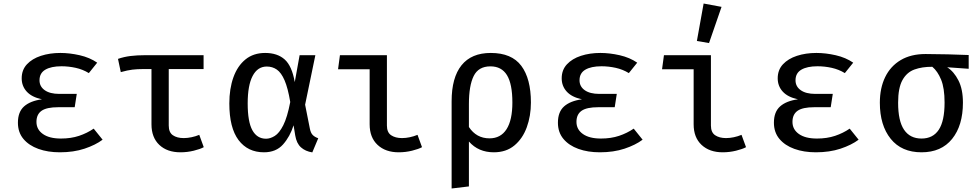

<svg xmlns="http://www.w3.org/2000/svg" viewBox="-20 -855 5578 1094"><path d="M405.6 -244.1H311.8Q245.6 -244.1 216.7 -223.6Q187.7 -203.1 187.7 -160.5Q187.7 -117.4 224.4 -91.5Q261 -65.6 327.2 -65.6Q384.6 -65.6 430.5 -81Q476.4 -96.4 513.8 -122.1L564.6 -59Q524.1 -28.7 461.8 -7.9Q399.5 12.8 321 12.8Q252.3 12.8 198.5 -6.7Q144.6 -26.2 113.3 -63.6Q82.1 -101 82.1 -155.9Q82.1 -217.4 117.2 -248.7Q152.3 -280 219 -289.2Q161 -301.5 132.3 -333.1Q103.6 -364.6 103.6 -408.7Q103.6 -456.4 133.3 -488.5Q163.1 -520.5 213.1 -536.9Q263.1 -553.3 324.1 -553.3Q376.9 -553.3 434.1 -540.3Q491.3 -527.2 533.8 -497.9L486.2 -438.5Q451.8 -459.5 411.3 -468.5Q370.8 -477.4 330.3 -477.4Q271.3 -477.4 238.2 -457.9Q205.1 -438.5 205.1 -397.4Q205.1 -362.1 234.9 -341Q264.6 -320 317.9 -320H417.4Z M1140 -540.5V-461.5H941.5V-139.5Q941.5 -100.5 965.1 -84.4Q988.7 -68.2 1026.7 -68.2Q1048.2 -68.2 1071.3 -73.1Q1094.4 -77.9 1115.4 -86.7L1141 -16.4Q1121.5 -5.6 1084.4 3.6Q1047.2 12.8 1008.2 12.8Q932.3 12.8 887.7 -29.5Q843.1 -71.8 843.1 -146.7V-461.5H796.9Q761.5 -461.5 734.4 -458.2Q707.2 -454.9 668.2 -444.1L652.3 -519.5Q686.2 -531.3 723.6 -535.9Q761 -540.5 806.2 -540.5Z M1490.8 -553.3Q1560.5 -553.3 1602.1 -516.2Q1643.6 -479 1659.5 -387.2L1687.2 -540.5H1776.9L1718.5 -258.5L1745.6 -122.1Q1750.3 -97.9 1761.5 -86.2Q1772.8 -74.4 1793.3 -67.2L1759.5 13.3Q1720 7.2 1694.9 -15.4Q1669.7 -37.9 1662.1 -83.6L1652.8 -141Q1632.3 -76.4 1592.6 -31.8Q1552.8 12.8 1484.1 12.8Q1391.8 12.8 1339.2 -56.9Q1286.7 -126.7 1286.7 -265.6Q1286.7 -349.7 1310 -414.6Q1333.3 -479.5 1378.7 -516.4Q1424.1 -553.3 1490.8 -553.3ZM1500 -475.9Q1447.7 -475.9 1419.5 -422.3Q1391.3 -368.7 1391.3 -265.6Q1391.3 -161.5 1417.9 -113.1Q1444.6 -64.6 1495.9 -64.6Q1520 -64.6 1545.6 -80.5Q1571.3 -96.4 1594.1 -141.3Q1616.9 -186.2 1633.8 -273.8Q1620.5 -353.3 1601.5 -397.2Q1582.6 -441 1557.4 -458.5Q1532.3 -475.9 1500 -475.9Z M2086.2 -460.5H1906.2L1916.9 -540.5H2184.6V-139.5Q2184.6 -100.5 2208.7 -84.4Q2232.8 -68.2 2270.8 -68.2Q2292.3 -68.2 2315.1 -73.1Q2337.9 -77.9 2359 -86.7L2384.6 -16.4Q2365.1 -5.6 2327.9 3.6Q2290.8 12.8 2251.8 12.8Q2176.4 12.8 2131.3 -29.5Q2086.2 -71.8 2086.2 -146.7Z M2776.4 -553.3Q2895.4 -553.3 2950.3 -480Q3005.1 -406.7 3005.1 -270.8Q3005.1 -194.4 2981.5 -129.7Q2957.9 -65.1 2911 -26.2Q2864.1 12.8 2793.8 12.8Q2705.6 12.8 2651.8 -48.7V207.2L2553.3 219V-277.9Q2553.3 -412.8 2609.7 -483.1Q2666.2 -553.3 2776.4 -553.3ZM2774.4 -476.9Q2706.2 -476.9 2679 -421.8Q2651.8 -366.7 2651.8 -262.1V-131.3Q2694.4 -66.7 2769.2 -66.7Q2832.8 -66.7 2866.2 -118.7Q2899.5 -170.8 2899.5 -270.8Q2899.5 -376.4 2868.7 -426.7Q2837.9 -476.9 2774.4 -476.9Z M3482.6 -244.1H3388.7Q3322.6 -244.1 3293.6 -223.6Q3264.6 -203.1 3264.6 -160.5Q3264.6 -117.4 3301.3 -91.5Q3337.9 -65.6 3404.1 -65.6Q3461.5 -65.6 3507.4 -81Q3553.3 -96.4 3590.8 -122.1L3641.5 -59Q3601 -28.7 3538.7 -7.9Q3476.4 12.8 3397.9 12.8Q3329.2 12.8 3275.4 -6.7Q3221.5 -26.2 3190.3 -63.6Q3159 -101 3159 -155.9Q3159 -217.4 3194.1 -248.7Q3229.2 -280 3295.9 -289.2Q3237.9 -301.5 3209.2 -333.1Q3180.5 -364.6 3180.5 -408.7Q3180.5 -456.4 3210.3 -488.5Q3240 -520.5 3290 -536.9Q3340 -553.3 3401 -553.3Q3453.8 -553.3 3511 -540.3Q3568.2 -527.2 3610.8 -497.9L3563.1 -438.5Q3528.7 -459.5 3488.2 -468.5Q3447.7 -477.4 3407.2 -477.4Q3348.2 -477.4 3315.1 -457.9Q3282.1 -438.5 3282.1 -397.4Q3282.1 -362.1 3311.8 -341Q3341.5 -320 3394.9 -320H3494.4Z M3932.3 -460.5H3752.3L3763.1 -540.5H4030.8V-139.5Q4030.8 -100.5 4054.9 -84.4Q4079 -68.2 4116.9 -68.2Q4138.5 -68.2 4161.3 -73.1Q4184.1 -77.9 4205.1 -86.7L4230.8 -16.4Q4211.3 -5.6 4174.1 3.6Q4136.9 12.8 4097.9 12.8Q4022.6 12.8 3977.4 -29.5Q3932.3 -71.8 3932.3 -146.7ZM3989.2 -834.9 4091.3 -815.9 4020 -609.7 3950.8 -621.5Z M4713.3 -244.1H4619.5Q4553.3 -244.1 4524.4 -223.6Q4495.4 -203.1 4495.4 -160.5Q4495.4 -117.4 4532.1 -91.5Q4568.7 -65.6 4634.9 -65.6Q4692.3 -65.6 4738.2 -81Q4784.1 -96.4 4821.5 -122.1L4872.3 -59Q4831.8 -28.7 4769.5 -7.9Q4707.2 12.8 4628.7 12.8Q4560 12.8 4506.2 -6.7Q4452.3 -26.2 4421 -63.6Q4389.7 -101 4389.7 -155.9Q4389.7 -217.4 4424.9 -248.7Q4460 -280 4526.7 -289.2Q4468.7 -301.5 4440 -333.1Q4411.3 -364.6 4411.3 -408.7Q4411.3 -456.4 4441 -488.5Q4470.8 -520.5 4520.8 -536.9Q4570.8 -553.3 4631.8 -553.3Q4684.6 -553.3 4741.8 -540.3Q4799 -527.2 4841.5 -497.9L4793.8 -438.5Q4759.5 -459.5 4719 -468.5Q4678.5 -477.4 4637.9 -477.4Q4579 -477.4 4545.9 -457.9Q4512.8 -438.5 4512.8 -397.4Q4512.8 -362.1 4542.6 -341Q4572.3 -320 4625.6 -320H4725.1Z M5253.8 -547.2Q5312.8 -547.2 5380.3 -545.4Q5447.7 -543.6 5499.5 -541.5V-463.1L5376.9 -471.8Q5415.4 -447.2 5441 -396.9Q5466.7 -346.7 5466.7 -270.3Q5466.7 -140 5405.1 -63.6Q5343.6 12.8 5230.8 12.8Q5116.9 12.8 5055.1 -64.1Q4993.3 -141 4993.3 -269.7Q4993.3 -353.3 5023.6 -415.6Q5053.8 -477.9 5112.1 -512.6Q5170.3 -547.2 5253.8 -547.2ZM5097.4 -269.7Q5097.4 -165.6 5131.3 -115.6Q5165.1 -65.6 5230.8 -65.6Q5295.9 -65.6 5329 -115.6Q5362.1 -165.6 5362.1 -270.8Q5362.1 -353.3 5342.3 -401.3Q5322.6 -449.2 5292.3 -474.4Q5234.4 -474.9 5190.5 -459Q5146.7 -443.1 5122.1 -398.7Q5097.4 -354.4 5097.4 -269.7Z"/></svg>

Font: Fira Code Retina
Style: Regular
Weight: 450
Monospace: yes
Designer: Carrois Corporate, Edenspiekermann AG, Nikita Prokopov
Foundry: Carrois Corporate, Edenspiekermann AG, Nikita Prokopov
Version: Version 6.002